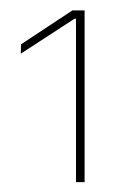

<svg xmlns="http://www.w3.org/2000/svg" viewBox="-20 -722 244 379"><path d="M147 -362.5H130V-685H127L21 -616L21.5 -634.5L123 -701.5H147Z"/></svg>

Font: Anek Kannada Medium Thin
Style: Regular
Weight: 250
Version: Version 1.003